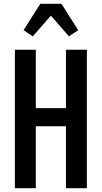

<svg xmlns="http://www.w3.org/2000/svg" viewBox="-20 -999 540 1019"><path d="M59 0V-735H170V-425H330V-735H441V0H330V-329H170V0ZM154 -806 105 -839 194 -979H306L395 -839L346 -806L250 -916Z"/></svg>

Font: Iosevka SS18
Style: Bold
Weight: 700
Monospace: yes
Designer: Belleve Invis
Foundry: Belleve Invis
Version: Version 25.1.1; ttfautohint (v1.8.4)